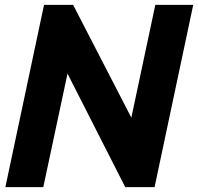

<svg xmlns="http://www.w3.org/2000/svg" viewBox="-20 -765 810 785"><path d="M615 -745H770L612 0H492L256 -464L157 0H2L160 -745H279L517 -284Z"/></svg>

Font: Plus Jakarta Display
Style: Bold Italic
Weight: 700
Italic angle: -12°
Designer: Gumpita Rahayu
Foundry: Tokotype Studio
Version: Version 1.000;hotconv 1.0.109;makeotfexe 2.5.65596